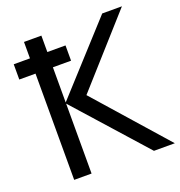

<svg xmlns="http://www.w3.org/2000/svg" viewBox="-129 -824 876 934"><g transform="rotate(-20 309.0 -357.0)"><path d="M13 -550V-629H97V-714H187V-629H281V-550H187V-368L502 -714H604L294 -367L618 0H510L187 -362V0H97V-550Z"/></g></svg>

Font: Go Noto Kurrent-Regular
Style: Regular
Weight: 400
Designer: Monotype Design Team
Foundry: Monotype Imaging Inc.
Version: Version 2.012; ttfautohint (v1.8.4.7-5d5b)